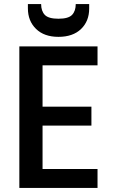

<svg xmlns="http://www.w3.org/2000/svg" viewBox="-20 -923 564 943"><path d="M459 -602H189V-399H429V-306H189V-93H459V0H75V-695H459ZM267 -742Q197 -742 157 -781Q117 -820 117 -882V-903H182Q182 -869 200 -850Q218 -831 267 -831Q316 -831 334 -850Q352 -869 352 -903H418V-881Q418 -819 378 -780.5Q338 -742 267 -742Z"/></svg>

Font: Parkinsans Medium
Style: Regular
Weight: 500
Designer: Red Stone, Indian Type Foundry
Foundry: Indian Type Foundry
Version: Version 1.000